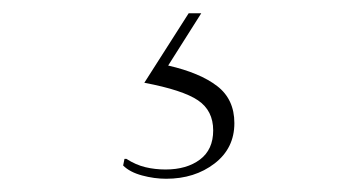

<svg xmlns="http://www.w3.org/2000/svg" viewBox="-20 -30 540 290"><path d="M231 240Q213 240 194.5 235Q176 230 166 220L168 210H171Q185 219 199.5 222.5Q214 226 230 226Q262 226 282 211Q302 196 302 167Q302 137 279 121.5Q256 106 198 95L265 -10H284L234 69Q282 80 308 100Q334 120 334 156Q334 194 304 217Q274 240 231 240Z"/></svg>

Font: Spectral ExtraLight
Style: Italic
Weight: 275
Italic angle: -10°
Designer: Jean-Baptiste Levee
Foundry: Production Type
Version: Version 2.001